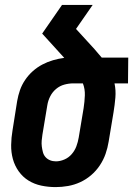

<svg xmlns="http://www.w3.org/2000/svg" viewBox="-20 -755 543 783"><path d="M207 8Q177 8 148.5 2Q120 -4 96.5 -18.5Q73 -33 56.5 -56Q40 -79 32.5 -106.5Q25 -134 25.5 -164Q26 -194 31 -223L50 -343Q54 -366 61.5 -387.5Q69 -409 82.5 -429Q96 -449 114 -465Q132 -481 153 -492Q174 -503 196.5 -509.5Q219 -516 242 -519L152 -618L233 -735H358L290 -637L365 -555Q372 -547 379.5 -538Q387 -529 395 -520H503L502 -415H447Q453 -387 450.5 -357Q448 -327 443 -297L423 -177Q419 -152 410.5 -127.5Q402 -103 387 -80.5Q372 -58 351.5 -40.5Q331 -23 307 -12Q283 -1 257.5 3.5Q232 8 207 8ZM208 -97Q225 -97 242.5 -104.5Q260 -112 272.5 -126.5Q285 -141 291.5 -158.5Q298 -176 301 -194L321 -314Q325 -340 326 -366Q327 -392 318 -415H279Q261 -415 242.5 -410Q224 -405 209 -392.5Q194 -380 185 -362.5Q176 -345 173 -326L153 -206Q151 -194 150 -181.5Q149 -169 150.5 -157.5Q152 -146 155 -134.5Q158 -123 165.5 -114.5Q173 -106 184 -101.5Q195 -97 208 -97Z"/></svg>

Font: Iosevka Extrabold
Style: Italic
Weight: 800
Italic angle: -9°
Monospace: yes
Designer: Belleve Invis
Foundry: Belleve Invis
Version: Version 32.5.0; ttfautohint (v1.8.4)